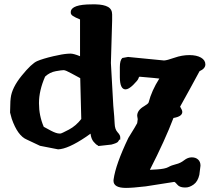

<svg xmlns="http://www.w3.org/2000/svg" viewBox="-20 -686 1023 902"><path d="M728.5 -316.9Q714.8 -318.4 701.7 -319.8L635.3 -325.7Q632.3 -324.7 630.1 -316.9Q627.9 -309.1 606.2 -287.6Q584.5 -266.1 569.8 -266.1Q543.5 -266.1 543 -323.2V-370.6Q543 -402.8 554.7 -413.6L581.5 -418.5L750.5 -401.9Q764.2 -402.3 799.6 -414.8Q835 -427.2 869.4 -427.2Q903.8 -427.2 924.3 -415.3Q944.8 -403.3 944.8 -383.5Q944.8 -363.8 917.5 -351.6Q872.6 -268.1 826.2 -185.1Q836.4 -168.5 836.4 -160.2Q836.4 -138.7 794.9 -131.8Q755.4 -27.8 684.1 111.8L717.3 109.9Q755.9 107.4 770.5 99.1Q786.1 90.3 806.9 85.4Q827.6 80.6 845 66.9Q862.3 53.2 880.9 53.2Q899.4 53.2 910.6 63.5Q921.9 73.7 921.9 92.3L916.5 135.3Q909.2 167 889.6 180.9Q870.1 194.8 852.1 194.8H845.7Q823.2 193.8 813.5 181.9Q803.7 169.9 798.8 168.5L664.6 189.5Q602.5 196.8 571.8 196.8Q513.2 196.8 513.2 163.1Q513.2 160.2 513.7 156.7Q523.4 86.4 583 -38.1Q620.6 -98.6 624.5 -107.4L627 -126Q625 -137.2 624.5 -142.1Q624.5 -168.5 657.7 -187.5Q676.3 -198.7 678.2 -204.6Q692.4 -260.3 728.5 -316.9ZM279.3 -356.4Q278.8 -356.4 278.3 -356.4Q269 -356.4 242.2 -351.6Q213.9 -346.7 191.9 -326.2Q163.1 -260.3 163.1 -201.7V-200.7Q163.1 -142.6 185.5 -90.3Q195.3 -84.5 218.8 -72.3Q244.6 -58.6 259.8 -58.6H263.7Q268.6 -58.6 303.7 -77.1Q336.9 -94.7 361.8 -127Q358.9 -223.1 356.9 -318.8Q344.2 -325.2 316.2 -340.8Q288.1 -356.4 279.3 -356.4ZM411.6 -665.5H429.7Q467.8 -664.6 487.3 -653.6Q506.8 -642.6 506.8 -618.2V-588.9L501 -390.1L512.2 -189.9Q517.6 -132.3 518.6 -105.5Q519.5 -78.6 532.2 -64.9Q544.9 -51.3 544.9 -41.5V-30.3H541Q539.1 -26.4 534.2 -20Q529.3 -13.7 503.4 -6.8L442.4 0L439.5 -2.9Q431.2 -6.3 419.7 -20Q408.2 -33.7 405.3 -58.1L384.8 -43.5Q299.3 14.2 252.9 15.6L168 -1L106 -30.3Q63 -47.9 35.2 -127.9L27.3 -157.2L28.8 -210L30.3 -225.6Q35.6 -273.4 82 -330.6Q128.4 -387.7 154.5 -398.9Q180.7 -410.2 230.5 -421.9Q273.9 -432.1 298.8 -433.6L309.6 -434.1Q310.5 -434.1 311.5 -434.1Q326.2 -434.1 356 -421.9V-594.7Q333 -604 322.8 -610.8Q312.5 -617.7 312.5 -626V-630.4Q314.9 -665.5 411.6 -665.5Z"/></svg>

Font: Drukaatie burti
Style: Bold
Weight: 700
Version: Version 0.14